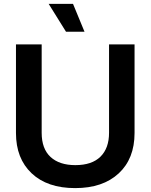

<svg xmlns="http://www.w3.org/2000/svg" viewBox="-20 -957 773 986"><path d="M366 9Q223 9 142.5 -67Q62 -143 62 -274V-729H194V-275Q194 -193 239.5 -151Q285 -109 367 -109Q452 -109 496 -152.5Q540 -196 540 -275V-729H671V-274Q671 -142 589.5 -66.5Q508 9 366 9ZM319 -794 230 -937H355L414 -794Z"/></svg>

Font: Mona Sans SemiBold
Style: Regular
Weight: 600
Designer: Deni Anggara
Foundry: GitHub
Version: Version 2.000;Glyphs 3.2.3 (3260)